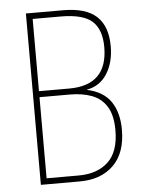

<svg xmlns="http://www.w3.org/2000/svg" viewBox="-52 -755 589 797"><g transform="rotate(-5 242.5 -357.0)"><path d="M240 -714Q336 -714 380.5 -672.5Q425 -631 425 -548Q425 -481 395.5 -434Q366 -387 311 -377V-376Q380 -361 410.5 -315Q441 -269 441 -199Q441 -102 389 -51Q337 0 248 0H86V-714ZM238 -388Q398 -388 398 -547Q398 -620 360 -654.5Q322 -689 229 -689H112V-388ZM112 -363V-25H245Q324 -25 369 -67.5Q414 -110 414 -199Q414 -261 392 -297Q370 -333 330.5 -348Q291 -363 239 -363Z"/></g></svg>

Font: Noto Sans Tamil Condensed Thin
Style: Regular
Weight: 100
Width: 3
Designer: Jelle Bosma - Monotype Design Team
Foundry: Monotype Imaging Inc.
Version: Version 2.004; ttfautohint (v1.8.4.7-5d5b)